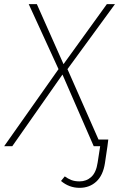

<svg xmlns="http://www.w3.org/2000/svg" viewBox="-43 -702 572 922"><path d="M430 -32H477L473 0L461 81Q452 140 419.5 170Q387 200 339 200Q289 200 250 167L268 145Q283 156 299.5 162.5Q316 169 339 169Q372 169 395.5 147.5Q419 126 426 78L438 0H407L257 -344L16 0H-23L238 -370L95 -682H134L262 -394L470 -682H509L281 -370Z"/></svg>

Font: FiraGO UltraLight
Style: Italic
Weight: 200
Italic angle: -8°
Designer: bBox Type GmbH
Foundry: bBox Type GmbH
Version: Version 1.001